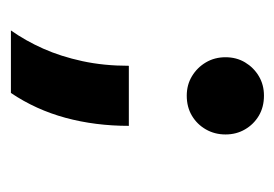

<svg xmlns="http://www.w3.org/2000/svg" viewBox="-100 -348 532 373"><g transform="rotate(90 166.5 -162.0)"><path d="M166.3 -258.3Q145.1 -258.3 128.4 -268.5Q111.7 -278.6 101.7 -295.5Q91.7 -312.4 91.7 -333.6Q91.7 -354.9 101.7 -371.6Q111.7 -388.3 128.4 -398.3Q145.1 -408.3 166.3 -408.3Q188.5 -408.3 205.4 -398.3Q222.2 -388.2 231.9 -371.4Q241.7 -354.7 241.7 -333.6Q241.7 -312.5 231.9 -295.5Q222.2 -278.5 205.4 -268.4Q188.5 -258.3 166.3 -258.3ZM39.6 83.3Q59.7 54.9 75 20.5Q90.3 -13.9 99.3 -55.6Q108.3 -97.2 108.3 -145.8H225Q225 -80.6 209.4 -22.9Q193.8 34.7 161.1 83.3Z"/></g></svg>

Font: Afacad Flux
Style: Regular
Weight: 400
Designer: Kristian Moeller
Foundry: Dicotype
Version: Version 1.100